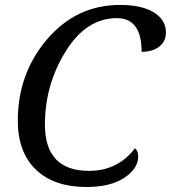

<svg xmlns="http://www.w3.org/2000/svg" viewBox="-20 -744 689 774"><path d="M523.9 -146Q537.1 -136.7 537.1 -112.8Q537.1 -64.9 481.4 -27.6Q425.8 9.8 328.1 9.8Q197.8 9.8 124.8 -60.1Q51.8 -129.9 51.8 -257.8Q51.8 -447.3 169.9 -585.7Q288.1 -724.1 463.9 -724.1Q551.3 -724.1 600.1 -694.1Q648.9 -664.1 648.9 -612.8Q648.9 -577.1 622.1 -556.2Q595.2 -535.2 550.8 -535.2Q550.8 -670.9 451.2 -670.9Q327.6 -670.9 244.4 -536.4Q161.1 -401.9 161.1 -242.2Q161.1 -55.2 338.9 -55.2Q454.6 -55.2 523.9 -146Z"/></svg>

Font: Droid Serif
Style: Italic
Weight: 400
Italic angle: -12°
Designer: Monotype Design team
Foundry: Monotype Imaging Inc.
Version: Version 1.03